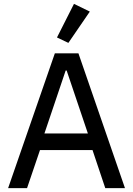

<svg xmlns="http://www.w3.org/2000/svg" viewBox="-20 -974 689 994"><path d="M525 0 459 -197H187L120 0H22L264 -698H386L627 0ZM325 -609H320L210 -283H435ZM334 -752 275 -780 363 -954 445 -914Z"/></svg>

Font: IBM Plex Sans Thai Text
Style: Regular
Weight: 450
Designer: Mike Abbink, Paul van der Laan, Pieter van Rosmalen, Ben Mitchell, Mark Frömberg
Foundry: Bold Monday
Version: Version 1.1